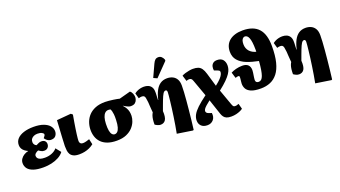

<svg xmlns="http://www.w3.org/2000/svg" viewBox="-77 -1559 4456 2519"><g transform="rotate(-20 2151.0 -300.0)"><path d="M276 14Q190 14 136.5 -4.5Q83 -23 58.5 -55.5Q34 -88 34 -131Q34 -163 51.5 -189Q69 -215 97 -232.5Q125 -250 157 -256V-258Q134 -268 113.5 -283.5Q93 -299 80.5 -320.5Q68 -342 68 -371Q68 -422 100.5 -457.5Q133 -493 192.5 -512Q252 -531 330 -531Q412 -531 467.5 -510.5Q523 -490 551 -456Q579 -422 579 -381Q579 -346 558.5 -319Q538 -292 490 -292Q472 -292 455.5 -300Q439 -308 426.5 -320.5Q414 -333 407 -345Q421 -363 427 -371.5Q433 -380 433 -390Q433 -404 410 -416.5Q387 -429 349 -429Q321 -429 298.5 -419.5Q276 -410 262.5 -392Q249 -374 249 -348Q249 -328 259.5 -313Q270 -298 287 -291Q303 -299 322.5 -308Q342 -317 361 -317Q394 -317 411 -300.5Q428 -284 428 -258Q428 -228 409.5 -208Q391 -188 359 -188Q334 -188 316 -198.5Q298 -209 283 -219Q264 -213 245.5 -197.5Q227 -182 227 -163Q227 -144 238 -129.5Q249 -115 273 -107Q297 -99 336 -99Q389 -99 434.5 -117.5Q480 -136 505 -168L562 -97Q536 -61 490.5 -36Q445 -11 389.5 1.5Q334 14 276 14Z M776 14Q725 14 695.5 -0.5Q666 -15 652.5 -38.5Q639 -62 635.5 -90.5Q632 -119 632 -147Q632 -152 632 -158Q632 -164 632.5 -171.5Q633 -179 633.5 -188.5Q634 -198 634.5 -210Q635 -222 635.5 -236Q636 -250 637 -267Q638 -284 639 -303.5Q640 -323 641.5 -345.5Q643 -368 644.5 -393.5Q646 -419 647.5 -447.5Q649 -476 651 -508L850 -525L873 -506Q863 -451 855 -402.5Q847 -354 841 -314Q835 -274 831 -242.5Q827 -211 825 -189.5Q823 -168 823 -156Q823 -142 828 -131Q833 -120 843.5 -114Q854 -108 872 -108Q890 -108 916.5 -115Q943 -122 962 -129L979 -53Q952 -31 919.5 -16Q887 -1 851 6.5Q815 14 776 14Z M1300 14Q1224 14 1170 -6Q1116 -26 1082.5 -61.5Q1049 -97 1034 -144.5Q1019 -192 1021 -247Q1023 -298 1041 -346Q1059 -394 1095 -432.5Q1131 -471 1187.5 -494Q1244 -517 1323 -517Q1347 -517 1377 -514Q1407 -511 1436 -507Q1465 -503 1488.5 -498.5Q1512 -494 1522 -491L1678 -533Q1698 -520 1709 -492Q1720 -464 1720 -441Q1720 -428 1713.5 -406Q1707 -384 1687 -366.5Q1667 -349 1626 -349Q1611 -349 1594 -355.5Q1577 -362 1560.5 -371Q1544 -380 1529 -390L1528 -388Q1550 -364 1564.5 -339Q1579 -314 1585 -286Q1591 -258 1590 -226Q1589 -191 1573 -149.5Q1557 -108 1523 -71Q1489 -34 1434 -10Q1379 14 1300 14ZM1302 -75Q1323 -75 1340 -91.5Q1357 -108 1368 -145.5Q1379 -183 1381 -247Q1383 -294 1379.5 -324.5Q1376 -355 1371 -372.5Q1366 -390 1360 -400Q1350 -402 1343.5 -403Q1337 -404 1330 -404Q1302 -404 1282 -385Q1262 -366 1251 -330.5Q1240 -295 1238 -243Q1236 -184 1243 -147Q1250 -110 1265.5 -92.5Q1281 -75 1302 -75Z M2282 230 2067 197Q2077 146 2086.5 89Q2096 32 2104.5 -26Q2113 -84 2120 -137.5Q2127 -191 2132 -236Q2137 -281 2140 -312.5Q2143 -344 2143 -357Q2143 -371 2138 -379Q2133 -387 2122 -387Q2112 -387 2103 -380.5Q2094 -374 2086 -361Q2078 -348 2068.5 -328Q2059 -308 2049 -281.5Q2039 -255 2026 -220.5Q2013 -186 1998 -144Q2001 -102 1996.5 -71.5Q1992 -41 1980.5 -22.5Q1969 -4 1951 5Q1933 14 1910 14Q1889 14 1866 3Q1843 -8 1834 -16Q1834 -57 1838 -86.5Q1842 -116 1849.5 -137.5Q1857 -159 1867 -174Q1864 -210 1862 -235.5Q1860 -261 1859 -277.5Q1858 -294 1857.5 -305Q1857 -316 1856 -324Q1852 -363 1847 -383.5Q1842 -404 1831.5 -411.5Q1821 -419 1801 -419Q1789 -419 1778.5 -417Q1768 -415 1758 -411L1737 -486Q1755 -500 1776 -510Q1797 -520 1821 -525.5Q1845 -531 1871 -531Q1903 -531 1930 -520Q1957 -509 1974 -483Q1991 -457 1991 -411Q1991 -403 1991 -393.5Q1991 -384 1990 -371.5Q1989 -359 1988.5 -342.5Q1988 -326 1987 -303L1990 -302Q2007 -377 2034 -428Q2061 -479 2100.5 -505Q2140 -531 2194 -531Q2236 -531 2270.5 -515Q2305 -499 2325.5 -464.5Q2346 -430 2346 -374Q2346 -335 2343 -282.5Q2340 -230 2334.5 -167.5Q2329 -105 2322.5 -38.5Q2316 28 2308.5 95Q2301 162 2293 225ZM2078 -573 2027 -596 2106 -768Q2121 -800 2137.5 -815Q2154 -830 2182 -830Q2208 -830 2226 -813Q2244 -796 2254 -771V-754Z M2486 230Q2430 230 2400.5 200.5Q2371 171 2371 125Q2371 84 2392 44.5Q2413 5 2462 -41.5Q2511 -88 2594 -149L2511 -379Q2502 -405 2490.5 -412.5Q2479 -420 2463 -420Q2453 -420 2444 -417.5Q2435 -415 2424 -411L2399 -493Q2419 -504 2447 -512.5Q2475 -521 2504 -526Q2533 -531 2555 -531Q2600 -531 2628.5 -520Q2657 -509 2676.5 -481.5Q2696 -454 2710 -406L2765 -219Q2815 -258 2840.5 -286Q2866 -314 2875 -334Q2884 -354 2884 -367Q2884 -379 2879 -385.5Q2874 -392 2856 -399L2809 -416Q2804 -445 2810 -471Q2816 -497 2836.5 -514Q2857 -531 2893 -531Q2948 -531 2974 -499Q3000 -467 3000 -418Q3000 -395 2993 -368.5Q2986 -342 2965 -309.5Q2944 -277 2902.5 -235.5Q2861 -194 2793 -141L2871 77Q2881 104 2889 111Q2897 118 2913 118Q2923 118 2931 116.5Q2939 115 2963 106L2983 181Q2970 192 2944.5 203.5Q2919 215 2887 222.5Q2855 230 2819 230Q2779 230 2754.5 220Q2730 210 2715.5 190.5Q2701 171 2692 144L2621 -68Q2584 -39 2561 -18.5Q2538 2 2528 17.5Q2518 33 2518 46Q2518 58 2525.5 68Q2533 78 2552 85L2593 99Q2601 158 2569.5 194Q2538 230 2486 230Z M3310 17Q3221 17 3173.5 -4Q3126 -25 3108.5 -58.5Q3091 -92 3092 -129Q3093 -144 3094.5 -158.5Q3096 -173 3097.5 -185Q3099 -197 3099 -203Q3101 -220 3098.5 -228.5Q3096 -237 3083 -237Q3079 -237 3066.5 -235Q3054 -233 3043 -228L3018 -310Q3048 -326 3090 -337Q3132 -348 3178 -348Q3232 -348 3258.5 -322Q3285 -296 3285 -249Q3285 -232 3282 -214Q3279 -196 3276.5 -178Q3274 -160 3271.5 -143.5Q3269 -127 3269 -115Q3269 -95 3280 -85Q3291 -75 3312 -75Q3333 -75 3348.5 -89Q3364 -103 3375 -133.5Q3386 -164 3394 -212.5Q3402 -261 3407 -331Q3315 -349 3243.5 -377.5Q3172 -406 3130.5 -454Q3089 -502 3089 -575Q3089 -623 3105.5 -661Q3122 -699 3154.5 -726Q3187 -753 3234 -767.5Q3281 -782 3341 -782Q3416 -782 3471.5 -761.5Q3527 -741 3563 -700.5Q3599 -660 3616.5 -599Q3634 -538 3634 -456Q3634 -324 3611 -233.5Q3588 -143 3545 -88Q3502 -33 3442.5 -8Q3383 17 3310 17ZM3415 -457Q3416 -463 3416 -469Q3416 -475 3416 -484Q3416 -545 3410.5 -586.5Q3405 -628 3395 -652Q3385 -676 3371.5 -686.5Q3358 -697 3341 -697Q3329 -697 3316.5 -687.5Q3304 -678 3297 -658Q3290 -638 3290 -606Q3290 -576 3299.5 -551Q3309 -526 3326 -507.5Q3343 -489 3366 -476Q3389 -463 3415 -457Z M4215 230 4000 197Q4010 146 4019.5 89Q4029 32 4037.5 -26Q4046 -84 4053 -137.5Q4060 -191 4065 -236Q4070 -281 4073 -312.5Q4076 -344 4076 -357Q4076 -371 4071 -379Q4066 -387 4055 -387Q4045 -387 4036 -380.5Q4027 -374 4019 -361Q4011 -348 4001.5 -328Q3992 -308 3982 -281.5Q3972 -255 3959 -220.5Q3946 -186 3931 -144Q3934 -102 3929.5 -71.5Q3925 -41 3913.5 -22.5Q3902 -4 3884 5Q3866 14 3843 14Q3822 14 3799 3Q3776 -8 3767 -16Q3767 -57 3771 -86.5Q3775 -116 3782.5 -137.5Q3790 -159 3800 -174Q3797 -210 3795 -235.5Q3793 -261 3792 -277.5Q3791 -294 3790.5 -305Q3790 -316 3789 -324Q3785 -363 3780 -383.5Q3775 -404 3764.5 -411.5Q3754 -419 3734 -419Q3722 -419 3711.5 -417Q3701 -415 3691 -411L3670 -486Q3688 -500 3709 -510Q3730 -520 3754 -525.5Q3778 -531 3804 -531Q3836 -531 3863 -520Q3890 -509 3907 -483Q3924 -457 3924 -411Q3924 -403 3924 -393.5Q3924 -384 3923 -371.5Q3922 -359 3921.5 -342.5Q3921 -326 3920 -303L3923 -302Q3940 -377 3967 -428Q3994 -479 4033.5 -505Q4073 -531 4127 -531Q4169 -531 4203.5 -515Q4238 -499 4258.5 -464.5Q4279 -430 4279 -374Q4279 -335 4276 -282.5Q4273 -230 4267.5 -167.5Q4262 -105 4255.5 -38.5Q4249 28 4241.5 95Q4234 162 4226 225Z"/></g></svg>

Font: Literata Black
Style: Italic
Weight: 900
Italic angle: -2°
Designer: Latin by Veronika Burian and Jose Scaglione. Greek by Irene Vlachou. Cyrillic by Vera Evstafieva
Foundry: TypeTogether
Version: Version 3.002